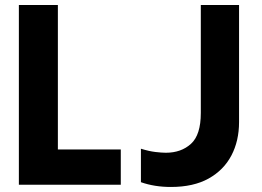

<svg xmlns="http://www.w3.org/2000/svg" viewBox="-20 -734 1040 763"><path d="M55 0V-714H210V-140H460V0ZM659 9Q594 9 540 -10V-143Q572 -133 597.5 -130Q623 -127 639 -127Q700 -127 739 -162.5Q778 -198 778 -285V-714H930V-249Q930 -174 899.5 -116Q869 -58 809 -24.5Q749 9 659 9Z"/></svg>

Font: Noto Sans Mono ExtraCondensed Black
Style: Regular
Weight: 900
Width: 2
Designer: Monotype Design Team
Foundry: Monotype Imaging Inc.
Version: Version 2.014